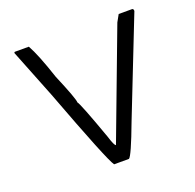

<svg xmlns="http://www.w3.org/2000/svg" viewBox="-117 -775 918 902"><g transform="rotate(-20 342.0 -324.0)"><path d="M117.2 -652.3Q146.5 -600.6 187.5 -476.6Q242.2 -347.7 242.2 -328.1Q252.9 -317.4 320.3 -128.9Q335.9 -78.1 343.8 -78.1L546.9 -617.2L566.4 -652.3H632.8Q640.6 -652.3 640.6 -640.6L450.2 -156.2Q393.6 -4.9 378.9 3.9H304.7Q281.2 -27.3 140.6 -402.3L43 -648.4L46.9 -652.3Z"/></g></svg>

Font: LaylaRuqaa
Style: Regular
Weight: 400
Version: Version 2.0